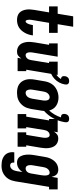

<svg xmlns="http://www.w3.org/2000/svg" viewBox="756 -1531 988 2540"><g transform="rotate(90 1250.0 -261.0)"><path d="M244 8Q217 8 192 0.5Q167 -7 149 -24Q131 -41 121 -64.5Q111 -88 107 -114Q103 -140 105 -167Q107 -194 111 -221L144 -416H65V-530H162L196 -735H334L300 -530H415V-416H282L246 -202Q245 -193 243.5 -184Q242 -175 241.5 -166Q241 -157 241.5 -148Q242 -139 243.5 -130Q245 -121 249.5 -113.5Q254 -106 263 -106Q272 -106 279 -113.5Q286 -121 290 -129Q294 -137 297.5 -145.5Q301 -154 303.5 -162.5Q306 -171 307.5 -180Q309 -189 311 -197Q311 -198 311 -199.5Q311 -201 312 -202H448Q448 -200 447.5 -197Q447 -194 447 -192Q443 -166 435 -142Q427 -118 414 -95Q401 -72 383 -51.5Q365 -31 342.5 -17.5Q320 -4 294.5 2Q269 8 244 8Z M661 8Q635 8 611.5 -2Q588 -12 572 -30Q556 -48 547.5 -72Q539 -96 536 -121Q533 -146 535 -172Q537 -198 541 -225L573 -416H554V-530H730L676 -206Q674 -196 673 -185.5Q672 -175 672 -164.5Q672 -154 673.5 -144.5Q675 -135 679 -126Q683 -117 691 -111.5Q699 -106 709 -106Q722 -106 734.5 -112.5Q747 -119 755.5 -129.5Q764 -140 768.5 -153Q773 -166 775 -178L814 -416H796V-530H971L902 -114H921V0H745L754 -50Q746 -37 736.5 -26Q727 -15 715 -6.5Q703 2 689 5Q675 8 661 8ZM884 -416 867 -469Q890 -475 912.5 -483.5Q935 -492 956 -504.5Q977 -517 995 -534.5Q1013 -552 1025 -573Q1016 -574 1007 -578Q998 -582 993 -589.5Q988 -597 987 -607Q986 -617 988 -627Q989 -638 994.5 -649Q1000 -660 1009 -668Q1018 -676 1029.5 -679Q1041 -682 1052 -682Q1063 -682 1073.5 -678.5Q1084 -675 1090.5 -667Q1097 -659 1098 -647.5Q1099 -636 1097 -625Q1091 -587 1072 -551.5Q1053 -516 1023.5 -488.5Q994 -461 957.5 -444Q921 -427 884 -416Z M1206 8Q1177 8 1148 2Q1119 -4 1096 -19.5Q1073 -35 1057.5 -58Q1042 -81 1034.5 -108.5Q1027 -136 1027.5 -165.5Q1028 -195 1033 -225L1055 -355Q1059 -380 1067.5 -404Q1076 -428 1090.5 -450.5Q1105 -473 1126 -490.5Q1147 -508 1171 -519Q1195 -530 1220 -535.5Q1245 -541 1270 -541Q1300 -541 1328.5 -533Q1357 -525 1380.5 -509Q1404 -493 1419.5 -469Q1435 -445 1442 -417Q1473 -451 1496 -491Q1519 -531 1533 -573Q1532 -573 1532 -573Q1532 -573 1532 -573Q1521 -573 1511 -576Q1501 -579 1495 -587Q1489 -595 1487.5 -605.5Q1486 -616 1487 -627Q1489 -638 1494 -649Q1499 -660 1508.5 -668Q1518 -676 1529.5 -679Q1541 -682 1552 -682Q1563 -682 1574 -678.5Q1585 -675 1591 -666Q1597 -657 1597.5 -645.5Q1598 -634 1596 -622Q1590 -585 1577.5 -548Q1565 -511 1546.5 -476Q1528 -441 1503 -409Q1478 -377 1448 -350Q1447 -339 1445.5 -327.5Q1444 -316 1442 -305L1421 -175Q1416 -151 1408 -126.5Q1400 -102 1385 -80Q1370 -58 1349.5 -40Q1329 -22 1305 -11Q1281 0 1256 4Q1231 8 1206 8ZM1209 -106Q1224 -106 1239 -114Q1254 -122 1263.5 -135.5Q1273 -149 1278 -164Q1283 -179 1286 -194L1307 -324Q1309 -335 1310 -346Q1311 -357 1310.5 -367.5Q1310 -378 1308 -388Q1306 -398 1300.5 -406.5Q1295 -415 1285.5 -419.5Q1276 -424 1265 -424Q1250 -424 1235.5 -415.5Q1221 -407 1211.5 -394Q1202 -381 1197 -366Q1192 -351 1190 -336L1168 -206Q1166 -195 1165 -184.5Q1164 -174 1164.5 -163.5Q1165 -153 1167.5 -143Q1170 -133 1175 -124Q1180 -115 1189 -110.5Q1198 -106 1209 -106Z M1489 0V-114H1523L1573 -416H1554V-530H1730L1721 -480Q1729 -493 1738.5 -504Q1748 -515 1760.5 -523.5Q1773 -532 1787 -535Q1801 -538 1814 -538Q1840 -538 1863.5 -528Q1887 -518 1903 -500Q1919 -482 1927.5 -458Q1936 -434 1939 -409Q1942 -384 1940 -358Q1938 -332 1934 -305L1902 -114H1921V0H1731V-114H1764L1799 -324Q1801 -334 1802 -344.5Q1803 -355 1803 -365.5Q1803 -376 1801.5 -385.5Q1800 -395 1796 -404Q1792 -413 1784 -418.5Q1776 -424 1766 -424Q1753 -424 1740.5 -417.5Q1728 -411 1719.5 -400.5Q1711 -390 1706.5 -377Q1702 -364 1700 -352L1661 -114H1679V0Z M2171 213Q2146 213 2122 209.5Q2098 206 2076.5 197Q2055 188 2037 173Q2019 158 2008.5 137.5Q1998 117 1994.5 93Q1991 69 1995 44H2131Q2130 54 2131 64.5Q2132 75 2137 83Q2142 91 2151.5 95Q2161 99 2171 99Q2186 99 2200 90.5Q2214 82 2223 68.5Q2232 55 2236.5 40.5Q2241 26 2244 11L2256 -65Q2246 -49 2232.5 -35Q2219 -21 2202.5 -11Q2186 -1 2168 3.5Q2150 8 2132 8Q2113 8 2095.5 2.5Q2078 -3 2065.5 -15Q2053 -27 2045 -43Q2037 -59 2032.5 -76.5Q2028 -94 2026.5 -112.5Q2025 -131 2025 -149.5Q2025 -168 2027.5 -187Q2030 -206 2033 -225L2055 -355Q2058 -376 2064 -397.5Q2070 -419 2080.5 -440Q2091 -461 2105.5 -479.5Q2120 -498 2139 -511.5Q2158 -525 2180.5 -531.5Q2203 -538 2225 -538Q2244 -538 2261.5 -532Q2279 -526 2290.5 -513Q2302 -500 2309 -483.5Q2316 -467 2320 -449L2333 -530H2486V-416H2452L2379 30Q2375 54 2367 78Q2359 102 2345 124Q2331 146 2311 163.5Q2291 181 2268 192.5Q2245 204 2220 208.5Q2195 213 2171 213ZM2208 -106Q2221 -106 2234 -112Q2247 -118 2255.5 -129Q2264 -140 2268.5 -152.5Q2273 -165 2275 -178L2297 -308Q2298 -317 2299 -325.5Q2300 -334 2301 -343Q2302 -352 2302 -360.5Q2302 -369 2301 -377.5Q2300 -386 2298 -394Q2296 -402 2292 -409Q2288 -416 2280.5 -420Q2273 -424 2265 -424Q2249 -424 2235 -415.5Q2221 -407 2211.5 -394Q2202 -381 2197 -366Q2192 -351 2190 -336L2168 -206Q2166 -195 2165 -184.5Q2164 -174 2164.5 -163.5Q2165 -153 2167 -143Q2169 -133 2174 -124.5Q2179 -116 2188.5 -111Q2198 -106 2208 -106Z"/></g></svg>

Font: Iosevka Slab Heavy Oblique
Style: Regular
Weight: 900
Italic angle: -9°
Monospace: yes
Designer: Belleve Invis
Foundry: Belleve Invis
Version: Version 11.1.1; ttfautohint (v1.8.3)